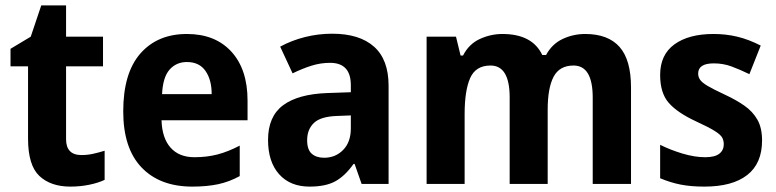

<svg xmlns="http://www.w3.org/2000/svg" viewBox="-20 -682 2879 712"><path d="M282 -107Q304 -107 324.5 -111.5Q345 -116 368 -123V-15Q345 -4 311.5 3Q278 10 241 10Q168 10 126 -29.5Q84 -69 84 -168V-436H19V-501L94 -546L133 -662H225V-546H362V-436H225V-166Q225 -107 282 -107Z M673 -556Q778 -556 838 -490.5Q898 -425 898 -309V-236H579Q581 -170 612.5 -134.5Q644 -99 701 -99Q748 -99 787.5 -109.5Q827 -120 869 -142V-29Q831 -8 789.5 1Q748 10 693 10Q573 10 505 -61Q437 -132 437 -269Q437 -411 500.5 -483.5Q564 -556 673 -556ZM673 -452Q634 -452 609 -424Q584 -396 581 -333H765Q765 -386 742 -419Q719 -452 673 -452Z M1212 -557Q1313 -557 1367 -509Q1421 -461 1421 -364V0H1321L1295 -74H1291Q1260 -30 1224 -10Q1188 10 1128 10Q1056 10 1015 -36Q974 -82 974 -163Q974 -250 1029.5 -291.5Q1085 -333 1194 -337L1281 -340V-366Q1281 -449 1204 -449Q1169 -449 1135.5 -438.5Q1102 -428 1065 -410L1019 -509Q1061 -532 1110.5 -544.5Q1160 -557 1212 -557ZM1230 -252Q1169 -250 1144 -226Q1119 -202 1119 -162Q1119 -127 1136 -112Q1153 -97 1182 -97Q1224 -97 1252.5 -126Q1281 -155 1281 -206V-254Z M2150 -556Q2235 -556 2277.5 -508Q2320 -460 2320 -358V0H2178V-320Q2178 -439 2107 -439Q2055 -439 2033 -397.5Q2011 -356 2011 -275V0H1870V-321Q1870 -439 1799 -439Q1744 -439 1723.5 -392.5Q1703 -346 1703 -259V0H1562V-546H1671L1688 -476H1697Q1719 -519 1759.5 -537.5Q1800 -556 1843 -556Q1954 -556 1991 -478H2005Q2027 -519 2066.5 -537.5Q2106 -556 2150 -556Z M2806 -161Q2806 -76 2751 -33Q2696 10 2592 10Q2542 10 2504 2.5Q2466 -5 2428 -21V-145Q2466 -126 2511 -112.5Q2556 -99 2595 -99Q2631 -99 2647.5 -112Q2664 -125 2664 -147Q2664 -160 2658.5 -171Q2653 -182 2631 -196Q2609 -210 2561 -232Q2492 -264 2460 -300.5Q2428 -337 2428 -404Q2428 -479 2481 -517.5Q2534 -556 2626 -556Q2672 -556 2714 -546Q2756 -536 2801 -513L2759 -407Q2724 -424 2693 -435.5Q2662 -447 2627 -447Q2569 -447 2569 -409Q2569 -397 2576 -386.5Q2583 -376 2604 -363.5Q2625 -351 2668 -331Q2709 -312 2740 -290.5Q2771 -269 2788.5 -238.5Q2806 -208 2806 -161Z"/></svg>

Font: Noto Sans Gujarati SemiCondensed
Style: Bold
Weight: 700
Width: 4
Designer: Jelle Bosma - Monotype Design Team, Universal Thirst
Foundry: Monotype Imaging Inc.
Version: Version 2.106; ttfautohint (v1.8.4.7-5d5b)